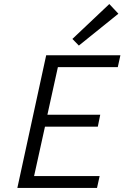

<svg xmlns="http://www.w3.org/2000/svg" viewBox="-20 -932 617 952"><path d="M567 -864 371 -706 339 -739 522 -912ZM564 -599H267L215 -363H477L465 -304H203L149 -59H474L461 0H66L209 -658H577Z"/></svg>

Font: EauTest
Style: Italic
Weight: 400
Italic angle: -12°
Designer: Christian Thalmann (Catharsis Fonts)
Version: Version 0.001;PS 000.001;hotconv 1.0.88;makeotf.lib2.5.64775